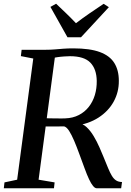

<svg xmlns="http://www.w3.org/2000/svg" viewBox="-24 -1010 704 1030"><path d="M-3.5 0 0 -31.5 68 -46 154.5 -696 88 -709 92 -743H222.5Q248 -743 270.8 -745Q293.5 -747 317.5 -748.8Q341.5 -750.5 369.5 -750.5Q458 -750.5 511.5 -730.8Q565 -711 589.2 -672.2Q613.5 -633.5 613.5 -576.5Q614 -516 585.8 -464.8Q557.5 -413.5 504.5 -379.2Q451.5 -345 377.5 -335L396 -347Q419 -348 440 -328.5Q461 -309 478.5 -279.8Q496 -250.5 509.2 -220.2Q522.5 -190 531 -169Q545.5 -133.5 556 -108Q566.5 -82.5 576.5 -66.2Q586.5 -50 599 -42Q611.5 -34 630.5 -33.5L626 0H495Q485.5 0 475.2 -12.2Q465 -24.5 453.8 -48.2Q442.5 -72 430 -106.5Q415.5 -145.5 401.5 -184Q387.5 -222.5 373.8 -254.8Q360 -287 346.8 -307.8Q333.5 -328.5 320 -332Q315.5 -332 302 -331.8Q288.5 -331.5 271 -331.5Q253.5 -331.5 236.8 -331.5Q220 -331.5 209.5 -331.5L216 -376Q225.5 -375.5 241.2 -375.2Q257 -375 274.5 -374.8Q292 -374.5 306.2 -374.5Q320.5 -374.5 326 -375Q367.5 -376.5 399.2 -393Q431 -409.5 452.5 -437Q474 -464.5 484.8 -500Q495.5 -535.5 495 -576Q494 -640 460.5 -674.2Q427 -708.5 351.5 -708.5Q340.5 -708.5 321.2 -707.2Q302 -706 283 -703.2Q264 -700.5 253.5 -696.5L273.5 -726L183 -46L269 -31.5L265.5 0ZM338 -810 246.5 -973 277 -990Q304 -964.5 331 -938.5Q358 -912.5 383.5 -885.5Q418 -912 455.5 -937.8Q493 -963.5 532 -989.5L560 -971.5L410.5 -810Z"/></svg>

Font: Merriweather 72pt Medium
Style: Italic
Weight: 500
Italic angle: -7.8°
Version: Version 2.101